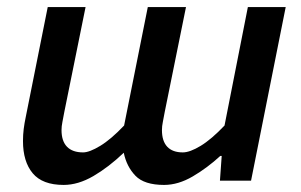

<svg xmlns="http://www.w3.org/2000/svg" viewBox="-20 -511 851 543"><path d="M160 12Q100 12 72.5 -21Q45 -54 45 -112Q45 -130 47 -146Q49 -162 53 -181L115 -491H222L162 -195Q159 -178 156.5 -166Q154 -154 154 -143Q154 -112 169.5 -96Q185 -80 215 -80Q233 -80 263.5 -98.5Q294 -117 331 -156L398 -491H506L446 -195Q443 -178 440.5 -166Q438 -154 438 -143Q438 -112 453 -96Q468 -80 497 -80Q517 -80 547.5 -98.5Q578 -117 615 -156L681 -491H788L690 0H602L607 -70H603Q566 -36 525 -12Q484 12 444 12Q388 12 363 -14Q338 -40 330 -79Q287 -38 244 -13Q201 12 160 12Z"/></svg>

Font: Source Sans 3 SemiBold
Style: Italic
Weight: 600
Italic angle: -11°
Designer: Paul D. Hunt
Foundry: Adobe
Version: Version 3.046;hotconv 1.0.118;makeotfexe 2.5.65603